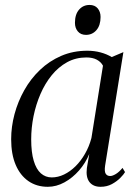

<svg xmlns="http://www.w3.org/2000/svg" viewBox="-20 -726 536 757"><path d="M394.5 -73.5Q391 -50 396.8 -41Q402.5 -32 414.5 -32Q423.5 -32 436.8 -40Q450 -48 463 -64L473 -47.5Q468 -38.5 454.5 -24.8Q441 -11 421.2 -0.2Q401.5 10.5 376.5 10.5Q347.5 10.5 332.8 -8.2Q318 -27 322.5 -63.5L332 -119Q317.5 -83.5 291.8 -54Q266 -24.5 234 -7Q202 10.5 168.5 10.5Q124.5 10.5 92 -12Q59.5 -34.5 41.8 -76.2Q24 -118 24 -177Q24 -226 37.2 -275.8Q50.5 -325.5 75.8 -370.5Q101 -415.5 137.8 -450.5Q174.5 -485.5 221.5 -505.8Q268.5 -526 324.5 -526Q351.5 -526 376 -519.5Q400.5 -513 420.5 -501L466.5 -520.5ZM386 -467Q378 -482 361.5 -490.8Q345 -499.5 320.5 -499.5Q279 -499.5 244.8 -480.8Q210.5 -462 184 -429.5Q157.5 -397 139.5 -355.2Q121.5 -313.5 112.2 -267.8Q103 -222 103 -176.5Q103 -125.5 113 -92Q123 -58.5 141.2 -42.5Q159.5 -26.5 184 -26.5Q208.5 -26.5 232.5 -38Q256.5 -49.5 277.8 -70.5Q299 -91.5 315.2 -119.8Q331.5 -148 340.5 -182ZM319 -588.5Q298.5 -588.5 287 -602Q275.5 -615.5 275.5 -636Q275.5 -669.5 291.8 -688Q308 -706.5 333 -706.5Q354 -706.5 365.2 -693Q376.5 -679.5 376.5 -659Q376.5 -626 360.2 -607.2Q344 -588.5 319 -588.5Z"/></svg>

Font: Merriweather 120pt Light
Style: Italic
Weight: 300
Italic angle: -7.8°
Version: Version 2.101